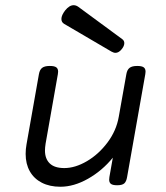

<svg xmlns="http://www.w3.org/2000/svg" viewBox="-20 -711 640 742"><path d="M452.6 -559.6Q460.4 -553.7 460.4 -544.4Q460.4 -532.2 448.7 -519Q438 -506.8 426.3 -506.8Q419.4 -506.8 410.6 -511.7L228 -618.7Q217.3 -625 217.3 -637.7Q217.3 -651.9 231.9 -670.9Q248 -690.9 264.6 -690.9Q273.9 -690.9 282.7 -684.6ZM542.5 -434.1Q542.5 -432.1 541.5 -424.3L471.2 -26.9Q468.3 -9.3 460.2 -2.2Q452.1 4.9 433.1 4.9H432.1Q416 4.9 408.9 -0.2Q401.9 -5.4 401.9 -16.6Q401.9 -19 402.8 -26.9L416 -101.6Q375 -51.3 320.3 -20.3Q265.6 10.7 213.4 10.7Q171.9 10.7 141.6 -4.9Q111.3 -20.5 95.2 -49.1Q79.1 -77.6 79.1 -116.2Q79.1 -134.8 82.5 -153.3L130.4 -424.3Q133.3 -441.4 142.8 -448.7Q152.3 -456.1 171.9 -456.1H172.9Q189.9 -456.1 197.3 -450.9Q204.6 -445.8 204.6 -434.1Q204.6 -432.1 203.6 -424.3L156.2 -155.8Q153.8 -140.1 153.8 -129.4Q153.8 -97.2 172.4 -79.3Q190.9 -61.5 228.5 -61.5Q270.5 -61.5 315.9 -88.1Q361.3 -114.7 395.5 -160.4Q429.7 -206.1 439 -259.8L468.3 -424.3Q471.2 -441.4 480.7 -448.7Q490.2 -456.1 509.8 -456.1H510.7Q527.8 -456.1 535.2 -450.9Q542.5 -445.8 542.5 -434.1Z"/></svg>

Font: Courier Prime Sans
Style: Italic
Weight: 400
Italic angle: -10°
Designer: Alan Dague-Greene
Foundry: Quote-Unquote Apps
Version: Version 3.020